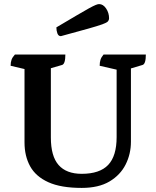

<svg xmlns="http://www.w3.org/2000/svg" viewBox="-20 -908 765 940"><path d="M380 12Q278 12 216.5 -16Q155 -44 127.5 -94Q100 -144 100 -211V-570L32 -586Q32 -603 36.5 -615.5Q41 -628 53 -641H300Q300 -595 284 -590L229 -574V-235Q229 -143 267 -100Q305 -57 380 -57Q468 -57 509.5 -100.5Q551 -144 551 -237V-567L468 -586Q468 -603 472 -615.5Q476 -628 487 -641H694Q694 -595 678 -590L621 -573V-214Q621 -154 595 -102.5Q569 -51 516 -19.5Q463 12 380 12ZM278 -731Q266 -731 261 -744.5Q256 -758 256 -774Q317 -810 355 -832.5Q393 -855 415 -867Q437 -879 448 -883.5Q459 -888 465 -888Q485 -888 499.5 -866.5Q514 -845 514 -818Q514 -810 508.5 -803.5Q503 -797 481 -789Q459 -781 411 -767.5Q363 -754 278 -731Z"/></svg>

Font: Petrona
Style: Bold
Weight: 700
Designer: Ringo R. Seeber
Foundry: Ringo R. Seeber
Version: Version 2.001; ttfautohint (v1.8.3)